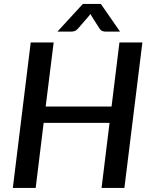

<svg xmlns="http://www.w3.org/2000/svg" viewBox="-20 -930 754 950"><path d="M43.5 0ZM595.5 0H482.5L522 -322H196L156.5 0H43.5L132 -720H245.5L206 -403H532L571 -720H684.5ZM574 -773.5H502.5Q496 -773.5 487.5 -776Q479 -778.5 471 -791L432.5 -851.5Q430 -855.5 427.5 -861L420.5 -851.5L368 -791Q357.5 -778.5 348.2 -776Q339 -773.5 333 -773.5H264L390 -910.5H479Z"/></svg>

Font: Lato Semibold
Style: Italic
Weight: 600
Italic angle: -7°
Designer: Lukasz Dziedzic
Foundry: tyPoland Lukasz Dziedzic
Version: Version 2.006; 2014-01-15